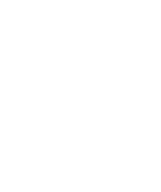

<svg xmlns="http://www.w3.org/2000/svg" viewBox="-116 -726 632 752"><g transform="rotate(20 200.0 -350.0)"><path d="M100 -50Q100 -50 100 -50Q100 -50 100 -50Q100 -50 100 -50Q100 -50 100 -50Q100 -50 100 -50Q100 -50 100 -50Q100 -50 100 -50Q100 -50 100 -50Q100 -50 100 -50Q100 -50 100 -50Q100 -50 100 -50Q100 -50 100 -50ZM100 -150Q100 -150 100 -150Q100 -150 100 -150Q100 -150 100 -150Q100 -150 100 -150Q100 -150 100 -150Q100 -150 100 -150Q100 -150 100 -150Q100 -150 100 -150Q100 -150 100 -150Q100 -150 100 -150Q100 -150 100 -150Q100 -150 100 -150ZM300 -50Q300 -50 300 -50Q300 -50 300 -50Q300 -50 300 -50Q300 -50 300 -50Q300 -50 300 -50Q300 -50 300 -50Q300 -50 300 -50Q300 -50 300 -50Q300 -50 300 -50Q300 -50 300 -50Q300 -50 300 -50Q300 -50 300 -50ZM300 -150Q300 -150 300 -150Q300 -150 300 -150Q300 -150 300 -150Q300 -150 300 -150Q300 -150 300 -150Q300 -150 300 -150Q300 -150 300 -150Q300 -150 300 -150Q300 -150 300 -150Q300 -150 300 -150Q300 -150 300 -150Q300 -150 300 -150ZM300 -250Q300 -250 300 -250Q300 -250 300 -250Q300 -250 300 -250Q300 -250 300 -250Q300 -250 300 -250Q300 -250 300 -250Q300 -250 300 -250Q300 -250 300 -250Q300 -250 300 -250Q300 -250 300 -250Q300 -250 300 -250Q300 -250 300 -250ZM200 -350Q200 -350 200 -350Q200 -350 200 -350Q200 -350 200 -350Q200 -350 200 -350Q200 -350 200 -350Q200 -350 200 -350Q200 -350 200 -350Q200 -350 200 -350Q200 -350 200 -350Q200 -350 200 -350Q200 -350 200 -350Q200 -350 200 -350ZM100 -350Q100 -350 100 -350Q100 -350 100 -350Q100 -350 100 -350Q100 -350 100 -350Q100 -350 100 -350Q100 -350 100 -350Q100 -350 100 -350Q100 -350 100 -350Q100 -350 100 -350Q100 -350 100 -350Q100 -350 100 -350Q100 -350 100 -350ZM200 -150Q200 -150 200 -150Q200 -150 200 -150Q200 -150 200 -150Q200 -150 200 -150Q200 -150 200 -150Q200 -150 200 -150Q200 -150 200 -150Q200 -150 200 -150Q200 -150 200 -150Q200 -150 200 -150Q200 -150 200 -150Q200 -150 200 -150ZM300 -650Q300 -650 300 -650Q300 -650 300 -650Q300 -650 300 -650Q300 -650 300 -650Q300 -650 300 -650Q300 -650 300 -650Q300 -650 300 -650Q300 -650 300 -650Q300 -650 300 -650Q300 -650 300 -650Q300 -650 300 -650Q300 -650 300 -650ZM200 -550Q200 -550 200 -550Q200 -550 200 -550Q200 -550 200 -550Q200 -550 200 -550Q200 -550 200 -550Q200 -550 200 -550Q200 -550 200 -550Q200 -550 200 -550Q200 -550 200 -550Q200 -550 200 -550Q200 -550 200 -550Q200 -550 200 -550Z"/></g></svg>

Font: TINY 5x3
Style: Regular
Weight: 400
Designer: Jack Halten Fahnestock
Foundry: Velvetyne Type Foundry
Version: Version 1.002